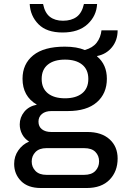

<svg xmlns="http://www.w3.org/2000/svg" viewBox="-20 -755 640 963"><path d="M185 188Q120 188 85.5 153Q51 118 51 67Q51 29 72 -1Q93 -31 126 -45Q103 -59 91 -82Q79 -105 79 -131Q79 -166 101.5 -194Q124 -222 165 -230Q93 -272 93 -360Q93 -434 146.5 -477.5Q200 -521 305 -521Q366 -521 405 -504Q445 -515 465 -541Q485 -567 489 -603H570Q570 -553 541.5 -518Q513 -483 467 -474V-472Q516 -431 516 -360Q516 -286 465.5 -242Q415 -198 320 -198H238Q208 -198 190.5 -183.5Q173 -169 173 -145Q173 -120 190.5 -106.5Q208 -93 237 -93H418Q489 -93 529.5 -56.5Q570 -20 570 40Q570 105 529.5 146.5Q489 188 415 188ZM306 -262Q361 -262 392 -287Q423 -312 423 -359Q423 -406 392 -431Q361 -456 306 -456Q251 -456 220 -431Q189 -406 189 -359Q189 -312 220 -287Q251 -262 306 -262ZM213 122H402Q439 122 458 102.5Q477 83 477 54Q477 26 458.5 7Q440 -12 402 -12H213Q177 -12 158 7.5Q139 27 139 55Q139 83 158 102.5Q177 122 213 122ZM294 -592Q214 -592 173 -633.5Q132 -675 129 -735H196Q205 -690 230.5 -670.5Q256 -651 296 -651Q338 -651 364.5 -670.5Q391 -690 401 -735H467Q464 -675 419 -633.5Q374 -592 294 -592Z"/></svg>

Font: Chivo Mono
Style: Regular
Weight: 400
Monospace: yes
Designer: Hector Gatti
Foundry: Omnibus-Type
Version: Version 1.008; ttfautohint (v1.8.4.7-5d5b)